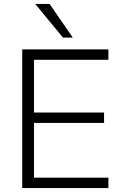

<svg xmlns="http://www.w3.org/2000/svg" viewBox="-20 -956 625 976"><path d="M93 0V-705H531V-652H153V-384H509V-331H153V-53H531V0ZM300 -765 159 -936H232L350 -765Z"/></svg>

Font: Mulish ExtraLight Light
Style: Regular
Weight: 300
Version: Version 3.603